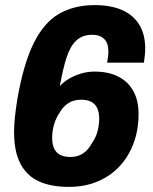

<svg xmlns="http://www.w3.org/2000/svg" viewBox="-20 -719 600 751"><path d="M249 12Q180 12 132.5 -9.5Q85 -31 60 -78.5Q35 -126 35 -203Q35 -230 38.5 -262.5Q42 -295 48 -332Q72 -470 112 -550.5Q152 -631 211 -665Q270 -699 350 -699Q414 -699 458 -679.5Q502 -660 525 -622Q548 -584 548 -529Q548 -516 546.5 -502.5Q545 -489 543 -474H399Q401 -487 402.5 -498Q404 -509 404 -517Q404 -550 387.5 -566.5Q371 -583 340 -583Q303 -583 279 -561Q255 -539 240.5 -494.5Q226 -450 214 -382Q228 -398 249 -410.5Q270 -423 296 -431Q322 -439 350 -439Q404 -439 442.5 -419.5Q481 -400 501.5 -363Q522 -326 522 -273Q522 -212 503 -160Q484 -108 448.5 -69.5Q413 -31 362.5 -9.5Q312 12 249 12ZM256 -105Q284 -105 305 -119Q326 -133 340 -160Q354 -179 361 -204Q368 -229 368 -255Q368 -279 360.5 -295.5Q353 -312 337.5 -320.5Q322 -329 297 -329Q269 -329 248 -316Q227 -303 213 -278Q199 -258 191.5 -232.5Q184 -207 184 -179Q184 -156 191.5 -139Q199 -122 215 -113.5Q231 -105 256 -105Z"/></svg>

Font: Archivo SemiCondensed ExtraBold
Style: Italic
Weight: 800
Width: 4
Italic angle: -10°
Designer: Hector Gatti
Foundry: Omnibus-Type
Version: Version 2.001